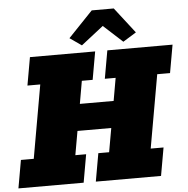

<svg xmlns="http://www.w3.org/2000/svg" viewBox="-79 -1087 1124 1150"><g transform="rotate(-5 482.5 -512.0)"><path d="M-15.1 0 14.6 -168.5H91.8L169.4 -608.9H92.3L122.1 -777.3H514.2L484.4 -608.9H419.4L395.5 -472.2H598.6L622.6 -608.9H557.6L587.4 -777.3H979.5L949.7 -608.9H872.6L794.9 -168.5H872.1L842.3 0H450.2L480 -168.5H544.9L570.3 -312H367.2L341.8 -168.5H406.7L377 0ZM438.5 -820.3 367.7 -869.6 515.1 -1023.9H647.5L767.1 -869.6L687.5 -820.3L572.8 -925.3Z"/></g></svg>

Font: Bevan
Style: Italic
Weight: 400
Italic angle: -10°
Designer: Vernon Adams
Foundry: Vernon Adams
Version: Version 2.100; ttfautohint (v1.8.3)